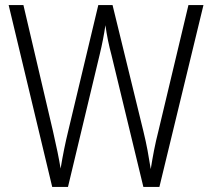

<svg xmlns="http://www.w3.org/2000/svg" viewBox="-20 -734 831 754"><path d="M779 -714H720L602 -219Q592 -180 585 -144Q578 -108 572 -70Q566 -108 559.5 -143Q553 -178 543 -219L422 -714H366L248 -220Q231 -151 218 -72Q209 -128 188 -219L72 -714H14L185 0H247L372 -522Q386 -580 394 -635Q402 -576 418 -517L543 0H606Z"/></svg>

Font: Noto Sans UI SemiCondensed Light
Style: Regular
Weight: 300
Width: 4
Designer: Monotype Design Team
Foundry: Monotype Imaging Inc.
Version: Version 1.901